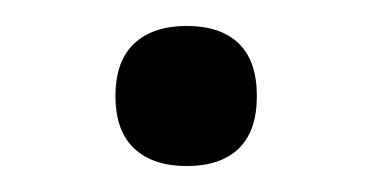

<svg xmlns="http://www.w3.org/2000/svg" viewBox="-20 -119 286 148"><path d="M69 -45Q69 -72 83.5 -85.5Q98 -99 124 -99Q150 -99 164 -85.5Q178 -72 178 -45Q178 -18 164 -4.5Q150 9 124 9Q98 9 83.5 -4.5Q69 -18 69 -45Z"/></svg>

Font: Noto Sans Hebrew Thin
Style: Regular
Weight: 400
Version: Version 3.001